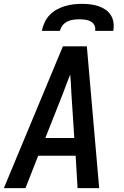

<svg xmlns="http://www.w3.org/2000/svg" viewBox="-23 -975 643 995"><path d="M-3 0 201 -490 303 -735H427L491 0H379L369 -168H175L109 0ZM362 -260 347 -490Q346 -515 344.5 -539.5Q343 -564 341 -589Q331 -564 321.5 -539.5Q312 -515 303 -490L212 -260ZM194 -815Q198 -837 208 -858.5Q218 -880 234 -897Q250 -914 271 -925.5Q292 -937 314 -943.5Q336 -950 358 -952.5Q380 -955 402 -955Q424 -955 445 -952.5Q466 -950 486 -943.5Q506 -937 523 -925.5Q540 -914 551 -897Q562 -880 565 -858.5Q568 -837 564 -815H470Q473 -830 466.5 -843.5Q460 -857 447 -864Q434 -871 419 -873Q404 -875 389 -875Q374 -875 358 -873Q342 -871 327 -864Q312 -857 301.5 -843.5Q291 -830 288 -815Z"/></svg>

Font: Iosevka Semibold Extended
Style: Italic
Weight: 600
Width: 7
Italic angle: -9°
Monospace: yes
Designer: Belleve Invis
Foundry: Belleve Invis
Version: Version 32.5.0; ttfautohint (v1.8.4)